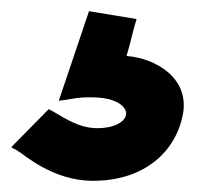

<svg xmlns="http://www.w3.org/2000/svg" viewBox="-21 -51 396 343"><path d="M66 144 -1 212 10 218C22 225 73 272 145 272C239 272 294 218 306 152C317 88 257 53 205 49C212 27 216 5 223 -17L138 -31L84 129L99 127C106 126 121 122 147 123C192 124 207 143 204 155C201 167 183 178 153 178C114 178 84 152 66 144Z"/></svg>

Font: Bluebird
Style: SfBdExtObl
Weight: 700
Designer: Jasper
Foundry: Cannot Into Space Fonts
Version: Version 0.98